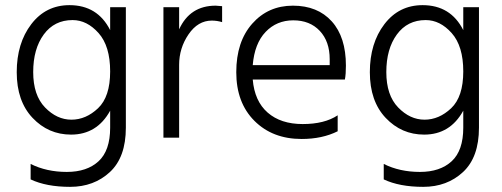

<svg xmlns="http://www.w3.org/2000/svg" viewBox="-20 -535 1951 746"><path d="M262 -457Q191 -457 150 -401Q109 -345 109 -255Q109 -165 155 -117.5Q201 -70 257.5 -70Q314 -70 361 -114.5Q408 -159 408 -257.5Q408 -356 363 -406.5Q318 -457 262 -457ZM469 -39Q469 76 407 133.5Q345 191 252.5 191Q160 191 99 162V102Q161 133 239.5 133Q318 133 363 91.5Q408 50 408 -39V-105Q357 -12 256 -12Q168 -12 106.5 -77Q45 -142 45 -254.5Q45 -367 101.5 -441Q158 -515 250 -515Q359 -515 408 -418V-507H469Z M676 0H615V-507H676V-421Q718 -513 818 -513Q825 -513 843 -511V-449Q823 -455 803 -455Q749 -455 712.5 -401.5Q676 -348 676 -283Z M962 -282H1261V-305Q1261 -374 1222.5 -415Q1184 -456 1119.5 -456Q1055 -456 1012 -411Q969 -366 962 -282ZM1152 5Q1039 5 968.5 -65.5Q898 -136 898 -254.5Q898 -373 960 -443Q1022 -513 1118 -513Q1214 -513 1269 -452Q1324 -391 1324 -280Q1324 -246 1320 -226H962Q969 -142 1020 -97.5Q1071 -53 1156 -53Q1241 -53 1292 -87V-25Q1232 5 1152 5Z M1634 -457Q1563 -457 1522 -401Q1481 -345 1481 -255Q1481 -165 1527 -117.5Q1573 -70 1629.5 -70Q1686 -70 1733 -114.5Q1780 -159 1780 -257.5Q1780 -356 1735 -406.5Q1690 -457 1634 -457ZM1841 -39Q1841 76 1779 133.5Q1717 191 1624.5 191Q1532 191 1471 162V102Q1533 133 1611.5 133Q1690 133 1735 91.5Q1780 50 1780 -39V-105Q1729 -12 1628 -12Q1540 -12 1478.5 -77Q1417 -142 1417 -254.5Q1417 -367 1473.5 -441Q1530 -515 1622 -515Q1731 -515 1780 -418V-507H1841Z"/></svg>

Font: Hind Mysuru Light
Style: Regular
Weight: 300
Designer: Manushi Parikh, Hitesh Malaviya
Foundry: Indian Type Foundry
Version: Version 0.703;PS 1.0;hotconv 1.0.86;makeotf.lib2.5.63406